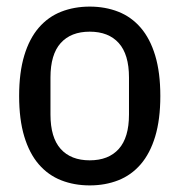

<svg xmlns="http://www.w3.org/2000/svg" viewBox="-20 -550 544 582"><path d="M252 12Q205 12 165.5 -3.5Q126 -19 97.5 -52Q69 -85 53.5 -136.5Q38 -188 38 -259Q38 -330 53.5 -381.5Q69 -433 97.5 -466Q126 -499 165.5 -514.5Q205 -530 252 -530Q299 -530 338.5 -514.5Q378 -499 406.5 -466Q435 -433 450.5 -381.5Q466 -330 466 -259Q466 -188 450.5 -136.5Q435 -85 406.5 -52Q378 -19 338.5 -3.5Q299 12 252 12ZM252 -64Q309 -64 340 -98.5Q371 -133 371 -203V-315Q371 -385 340 -419.5Q309 -454 252 -454Q195 -454 164 -419.5Q133 -385 133 -315V-203Q133 -133 164 -98.5Q195 -64 252 -64Z"/></svg>

Font: IBM Plex Sans Condensed Text
Style: Regular
Weight: 450
Width: 3
Designer: Mike Abbink, Paul van der Laan, Pieter van Rosmalen
Foundry: Bold Monday
Version: Version 1.1